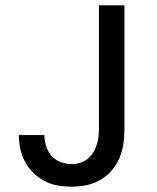

<svg xmlns="http://www.w3.org/2000/svg" viewBox="-20 -690 590 722"><path d="M249 12Q223 12 197 7.5Q171 3 148 -9Q125 -21 106 -39.5Q87 -58 74.5 -81Q62 -104 56.5 -129.5Q51 -155 51 -181V-182H147V-181Q147 -161 153.5 -140.5Q160 -120 174 -104Q188 -88 208 -80.5Q228 -73 249 -73Q265 -73 280.5 -77.5Q296 -82 308.5 -91.5Q321 -101 329.5 -114.5Q338 -128 343 -143Q348 -158 350 -173.5Q352 -189 352 -205V-670H448V-205Q448 -177 444 -149Q440 -121 429 -95.5Q418 -70 399.5 -48.5Q381 -27 356.5 -13Q332 1 304.5 6.5Q277 12 249 12Z"/></svg>

Font: Lode Dark
Style: Bold
Weight: 700
Monospace: yes
Designer: Belleve Invis
Foundry: Belleve Invis
Version: Version 29.2.0; ttfautohint (v1.8.3)